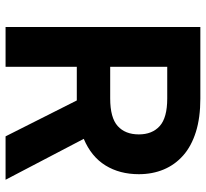

<svg xmlns="http://www.w3.org/2000/svg" viewBox="-45 -695 740 690"><g transform="rotate(90 325.0 -350.0)"><path d="M77 -700H334Q403 -700 454 -684Q505 -668 538.5 -638.5Q572 -609 589 -568.5Q606 -528 606 -479Q606 -410 574.5 -359Q543 -308 479 -281L626 0H470L341 -256H220V0H77ZM334 -376Q403 -376 433 -403Q463 -430 463 -479Q463 -527 433 -554Q403 -581 334 -581H220V-376Z"/></g></svg>

Font: Golos UI
Style: Bold
Weight: 700
Designer: A.Korolkova, Vitaly Kuzmin
Foundry: ParaType Ltd
Version: Version 2.000